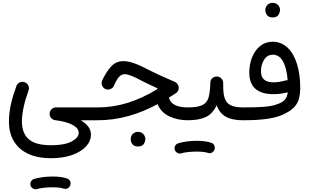

<svg xmlns="http://www.w3.org/2000/svg" viewBox="-20 -836 2211 1373"><path d="M43.9 35.6C43.9 189.9 146 295.4 343.3 295.4C400.9 295.4 451.2 288.1 494.6 272.9C580.6 242.7 630.4 188.5 630.4 127.4C630.4 85.9 606 51.8 556.6 23.9H678.7C704.1 23.9 724.6 3.4 724.6 -22C724.6 -47.4 704.1 -67.9 678.7 -67.9H380.9C354 -67.9 335 -46.4 335 -23.4V-18.6C336.4 2.9 353.5 21 375 23.4C489.7 37.6 543 73.2 543 113.8C543 136.7 525.9 157.7 492.2 175.8C458 193.8 409.2 202.6 346.2 202.6C271 202.6 217.3 188 185.1 159.2C152.8 130.4 136.7 88.4 136.7 33.2C136.7 -29.8 154.3 -106.4 184.1 -189C186 -194.3 187 -199.2 187 -204.6C187 -217.8 180.2 -239.7 156.2 -248C150.9 -250 146 -251 140.6 -251C127.4 -251 106.4 -244.1 97.2 -220.7C63.5 -127.4 43.9 -49.8 43.9 35.6ZM198.2 490.2C204.1 509.3 222.7 517.6 234.9 517.6C238.3 517.6 241.2 517.1 244.6 516.1C270.5 507.8 312.5 503.4 356.9 503.4C388.7 503.4 415 506.3 436.5 512.7C440.9 514.2 444.8 514.6 448.2 514.6C460.4 514.6 470.7 508.8 478.5 496.6C482.9 490.2 484.9 483.9 484.9 476.6C484.9 470.2 483.9 452.6 464.4 442.4C437.5 431.6 401.9 426.3 356.9 426.3C310.1 426.3 258.8 432.6 223.6 443.8C203.6 450.2 196.8 468.3 196.8 479.5C196.8 482.9 197.3 486.8 198.2 490.2Z M863.3 -398.9C827.6 -398.9 798.3 -386.2 775.4 -361.3C752 -336.4 730.5 -302.7 710.9 -261.2C708 -254.9 706.5 -248 706.5 -241.7C706.5 -232.4 710.4 -213.9 727.5 -202.6C735.4 -197.8 743.2 -195.3 751.5 -195.3C756.8 -195.3 764.6 -197.3 773.9 -201.2C783.2 -205.1 790 -211.9 793.9 -221.7C820.8 -281.7 840.3 -305.2 871.6 -305.2C900.4 -305.2 939.5 -287.6 994.6 -257.8C1028.3 -240.2 1065.4 -223.1 1108.4 -203.6C1106 -201.7 1104 -199.7 1102.5 -197.3C961.9 -111.3 824.7 -67.9 678.7 -67.9C653.3 -67.9 632.3 -46.9 632.3 -22C632.3 2 653.3 23.9 678.7 23.9C830.6 23.9 969.7 -17.6 1106.9 -91.3C1123 -51.8 1150.9 -22.9 1189.9 -4.4C1229 14.6 1273.4 23.9 1323.2 23.9H1323.7C1349.1 23.9 1369.6 3.4 1369.6 -22C1369.6 -47.4 1349.1 -67.9 1323.7 -67.9H1323.2C1244.6 -67.9 1199.7 -91.3 1188 -137.7C1204.1 -147.5 1220.2 -157.7 1236.8 -168.9C1251 -178.2 1258.3 -191.4 1258.3 -208C1258.3 -225.6 1246.6 -244.1 1230.5 -250.5C1157.7 -281.2 1098.6 -308.1 1053.7 -331.1C981.4 -368.7 918 -398.9 863.3 -398.9ZM914.6 157.2C914.6 166 916 173.8 918.5 180.7C924.3 196.8 938.5 211.4 966.3 211.4C987.3 211.4 1001.5 205.1 1008.8 192.9C1016.1 180.2 1019.5 168.5 1019.5 157.7C1019.5 147.5 1016.6 138.7 1011.2 130.4C1002.9 116.7 987.8 106.9 966.3 106.9C935.5 106.9 914.6 131.3 914.6 157.2Z M1277.3 -22C1277.3 3.4 1298.3 23.9 1323.7 23.9C1377 23.9 1419.9 16.1 1452.6 0.5C1484.9 -15.1 1510.3 -43 1529.3 -83C1558.1 -4.9 1617.7 23.9 1719.2 23.9H1719.7C1745.1 23.9 1765.6 3.4 1765.6 -22C1765.6 -47.4 1745.1 -67.9 1719.7 -67.9H1719.2C1678.7 -67.9 1648.4 -73.2 1627.4 -84.5C1585.4 -106.4 1576.2 -154.8 1576.2 -225.1V-240.2V-242.7C1576.2 -265.6 1558.6 -287.1 1533.2 -288.6H1528.8C1506.8 -288.6 1485.4 -272.9 1483.9 -245.1C1483.4 -200.7 1479 -165.5 1471.7 -139.6C1464.4 -113.8 1449.2 -95.2 1426.8 -84.5C1404.3 -73.2 1370.1 -67.9 1323.7 -67.9C1298.3 -67.9 1277.3 -47.4 1277.3 -22ZM1229.5 234.9C1235.4 253.9 1253.9 262.2 1266.1 262.2C1269.5 262.2 1272.5 261.7 1275.9 260.7C1301.8 252.4 1343.8 248 1388.2 248C1419.9 248 1446.3 251 1467.8 257.3C1472.2 258.8 1476.1 259.3 1479.5 259.3C1491.7 259.3 1502 253.4 1509.8 241.2C1514.2 234.9 1516.1 228.5 1516.1 221.2C1516.1 214.8 1515.1 197.3 1495.6 187C1468.8 176.3 1433.1 170.9 1388.2 170.9C1341.3 170.9 1290 177.2 1254.9 188.5C1234.9 194.8 1228 212.9 1228 224.1C1228 227.5 1228.5 231.4 1229.5 234.9Z M1673.8 -22C1673.8 3.4 1694.3 23.9 1719.7 23.9C1854.5 23.9 1958.5 10.7 2019.5 -24.9C2057.1 -42 2084.5 -64.9 2101.6 -92.8C2118.7 -120.6 2127 -158.7 2127 -208C2127 -270 2119.6 -326.2 2104.5 -376C2074.2 -475.1 2015.1 -537.6 1929.7 -537.6C1896 -537.6 1866.7 -527.8 1841.8 -507.8C1791.5 -468.3 1762.7 -397.9 1762.7 -315.9C1762.7 -209 1826.7 -162.6 1936 -162.6C1968.8 -162.6 2002.4 -167 2037.6 -175.8C2031.7 -126.5 2008.3 -106 1959 -89.8C1915.5 -71.8 1837.4 -67.9 1719.7 -67.9C1694.3 -67.9 1673.8 -47.4 1673.8 -22ZM1846.2 -326.2C1846.2 -357.9 1854 -385.7 1869.1 -409.7C1884.3 -433.1 1904.8 -444.8 1931.6 -444.8C1962.4 -444.8 1986.3 -428.7 2004.4 -396C2022 -363.3 2032.7 -318.8 2037.1 -262.7C2032.7 -262.7 2028.8 -262.2 2024.4 -261.2C1997.6 -253.4 1965.3 -247.1 1936.5 -247.1C1879.9 -247.1 1846.2 -270 1846.2 -326.2ZM1877.4 -765.6C1877.4 -756.8 1878.9 -749 1881.3 -742.2C1887.2 -726.1 1901.4 -711.4 1929.2 -711.4C1950.2 -711.4 1964.4 -717.8 1971.7 -730.5C1979 -742.7 1982.4 -754.4 1982.4 -765.1C1982.4 -775.4 1979.5 -784.2 1974.1 -792.5C1965.8 -806.2 1950.7 -815.9 1929.2 -815.9C1898.4 -815.9 1877.4 -791.5 1877.4 -765.6Z"/></svg>

Font: Mikhak Medium
Style: Regular
Weight: 500
Designer: Amin Abedi
Version: Version 3.2